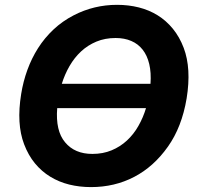

<svg xmlns="http://www.w3.org/2000/svg" viewBox="-20 -757 822 787"><path d="M66.8 -371.8Q74.9 -422.6 92.2 -470.2Q109.4 -517.8 136 -559.7Q162.6 -601.6 199.2 -636Q235.8 -670.5 282.7 -694.6Q365.4 -737.2 459.9 -737.2Q506.7 -737.2 549 -726.6Q591.3 -715.9 626.4 -694.1Q661.6 -672.2 688.7 -639Q715.9 -605.8 733 -560.7Q764.9 -476.2 745 -353.7Q725.5 -236.5 668.3 -155.9Q610.1 -73.5 529.8 -31.8Q449.6 9.9 353 9.9Q306.1 9.9 263.8 -0.5Q221.6 -11 186.1 -32.7Q150.6 -54.3 123.2 -87.5Q95.9 -120.7 78.8 -165.8Q46.9 -249.6 66.8 -371.8ZM233.3 -413.4H596.9Q600.1 -459.2 591.8 -494.3Q583.5 -529.5 564.8 -553.3Q546.2 -577.1 518.1 -589.1Q490.1 -601.2 453.8 -601.2Q410.5 -601.2 375.2 -586.5Q339.8 -571.7 312.3 -546.2Q284.8 -520.6 265.1 -486.5Q245.4 -452.4 233.3 -413.4ZM246.8 -173.7Q286.2 -126.1 358.7 -126.1Q402 -126.1 437.3 -140.8Q472.7 -155.5 500.2 -180.9Q527.7 -206.3 547.2 -240.6Q566.8 -274.9 578.5 -313.9H214.5Q207 -220.9 246.8 -173.7Z"/></svg>

Font: Inter P
Style: Bold Italic
Weight: 700
Italic angle: 9.39999°
Designer: Rasmus Andersson
Foundry: rsms
Version: Version 3.018;git-588b23468